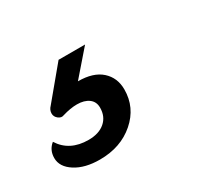

<svg xmlns="http://www.w3.org/2000/svg" viewBox="-88 -107 446 414"><g transform="rotate(-30 135.0 99.5)"><path d="M-24 163Q-24 143 -9 131Q13 166 60 166Q86 166 101 153Q116 140 116 118Q116 103 105 95Q94 87 76 87Q60 87 40 93Q33 96 26 90.5Q19 85 19 77Q19 68 26 61L90 -16H156L103 45Q141 45 161 63Q181 81 181 110Q181 155 146.5 185Q112 215 60 215Q23 215 -0.5 200Q-24 185 -24 163Z"/></g></svg>

Font: K2D Light
Style: Italic
Weight: 300
Italic angle: -10°
Designer: Katatrad Aksorn Co.,Ltd.
Foundry: Cadson Demak Co.,Ltd.
Version: Version 1.000; ttfautohint (v1.6)